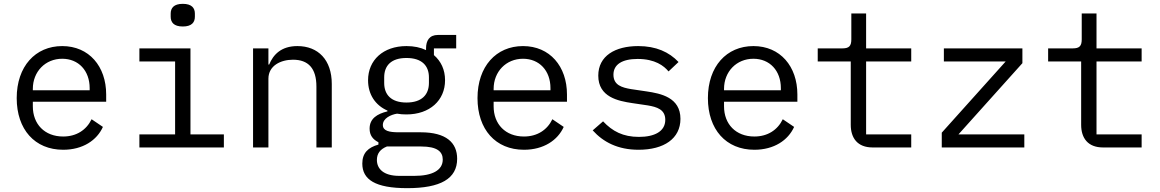

<svg xmlns="http://www.w3.org/2000/svg" viewBox="-20 -768 6040 1000"><path d="M309 12C412 12 485 -38 516 -107L457 -147C430 -91 378 -57 309 -57C212 -57 151 -122 151 -214V-238H533V-276C533 -422 444 -528 304 -528C164 -528 67 -422 67 -257C67 -94 161 12 309 12ZM304 -462C389 -462 447 -400 447 -309V-298H151V-305C151 -395 216 -462 304 -462Z M932 -630C979 -630 995 -652 995 -681V-697C995 -726 979 -748 932 -748C885 -748 869 -726 869 -697V-681C869 -652 885 -630 932 -630ZM706 0H1146V-68H972V-516H706V-448H892V-68H706Z M1378 0V-358C1378 -426 1442 -457 1506 -457C1586 -457 1628 -412 1628 -317V0H1708V-331C1708 -456 1637 -528 1529 -528C1444 -528 1403 -483 1382 -432H1378V-516H1298V0Z M2361 59C2361 -25 2304 -79 2171 -79H2057C2008 -79 1974 -86 1974 -117C1974 -152 2016 -171 2048 -176C2064 -173 2080 -172 2097 -172C2218 -172 2298 -245 2298 -350C2298 -405 2277 -449 2240 -481V-516H2356V-586H2261C2216 -586 2199 -556 2199 -516V-507C2170 -521 2136 -528 2097 -528C1976 -528 1897 -455 1897 -350C1897 -277 1934 -220 1998 -192V-188C1945 -175 1905 -151 1905 -98C1905 -63 1922 -42 1951 -27V-15C1898 0 1867 28 1867 84C1867 167 1934 212 2101 212C2274 212 2361 163 2361 59ZM2286 63C2286 119 2231 148 2138 148H2060C1976 148 1943 110 1943 65C1943 32 1960 9 1995 -5H2174C2257 -5 2286 22 2286 63ZM2097 -234C2017 -234 1981 -275 1981 -336V-365C1981 -426 2017 -466 2097 -466C2177 -466 2214 -426 2214 -365V-336C2214 -275 2177 -234 2097 -234Z M2709 12C2812 12 2885 -38 2916 -107L2857 -147C2830 -91 2778 -57 2709 -57C2612 -57 2551 -122 2551 -214V-238H2933V-276C2933 -422 2844 -528 2704 -528C2564 -528 2467 -422 2467 -257C2467 -94 2561 12 2709 12ZM2704 -462C2789 -462 2847 -400 2847 -309V-298H2551V-305C2551 -395 2616 -462 2704 -462Z M3306 12C3438 12 3524 -46 3524 -149C3524 -261 3421 -281 3347 -292L3266 -304C3220 -312 3175 -324 3175 -379C3175 -432 3220 -461 3301 -461C3392 -461 3438 -425 3462 -396L3514 -445C3465 -497 3397 -528 3304 -528C3184 -528 3096 -477 3096 -374C3096 -262 3200 -242 3273 -231L3354 -219C3401 -211 3445 -198 3445 -144C3445 -83 3388 -55 3308 -55C3225 -55 3170 -84 3121 -136L3067 -89C3122 -28 3198 12 3306 12Z M3909 12C4012 12 4085 -38 4116 -107L4057 -147C4030 -91 3978 -57 3909 -57C3812 -57 3751 -122 3751 -214V-238H4133V-276C4133 -422 4044 -528 3904 -528C3764 -528 3667 -422 3667 -257C3667 -94 3761 12 3909 12ZM3904 -462C3989 -462 4047 -400 4047 -309V-298H3751V-305C3751 -395 3816 -462 3904 -462Z M4726 0V-68H4491V-448H4726V-516H4491V-698H4414V-563C4414 -528 4402 -516 4367 -516H4239V-448H4411V-118C4411 -49 4446 0 4525 0Z M5315 0V-68H4972L5305 -439V-516H4896V-448H5218L4885 -77V0Z M5926 0V-68H5691V-448H5926V-516H5691V-698H5614V-563C5614 -528 5602 -516 5567 -516H5439V-448H5611V-118C5611 -49 5646 0 5725 0Z"/></svg>

Font: IBM Mono
Style: Regular
Weight: 400
Monospace: yes
Designer: Mike Abbink, Paul van der Laan, Pieter van Rosmalen
Foundry: Bold Monday
Version: Version 2.3